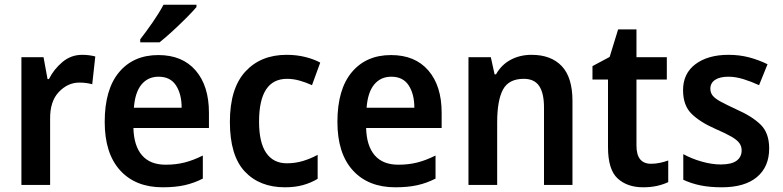

<svg xmlns="http://www.w3.org/2000/svg" viewBox="-20 -786 3327 816"><path d="M329 -553Q359 -553 385 -546L372 -428Q361 -431 347.5 -433Q334 -435 317 -435Q268 -435 230 -395Q192 -355 193 -280V0H71V-543H165L182 -450H188Q209 -492 245.5 -522.5Q282 -553 329 -553Z M653 -552Q755 -552 811.5 -486.5Q868 -421 868 -307V-242H547Q549 -166 583.5 -126Q618 -86 684 -86Q728 -86 765 -95.5Q802 -105 842 -125V-27Q805 -8 765 1Q725 10 671 10Q556 10 490.5 -62Q425 -134 425 -268Q425 -406 486 -479Q547 -552 653 -552ZM654 -460Q609 -460 581.5 -427Q554 -394 549 -328H752Q752 -386 728 -423Q704 -460 654 -460ZM815 -756Q799 -737 771 -709Q743 -681 712.5 -653Q682 -625 658 -606H576V-619Q601 -651 629 -691.5Q657 -732 675 -766H815Z M1191 10Q1083 10 1020 -57.5Q957 -125 957 -268Q957 -410 1022.5 -481.5Q1088 -553 1198 -553Q1240 -553 1276.5 -544Q1313 -535 1341 -520L1306 -424Q1280 -436 1253 -443.5Q1226 -451 1200 -451Q1081 -451 1081 -269Q1081 -180 1111.5 -136Q1142 -92 1199 -92Q1235 -92 1268 -102Q1301 -112 1330 -128V-26Q1302 -9 1268 0.5Q1234 10 1191 10Z M1642 -552Q1744 -552 1800.5 -486.5Q1857 -421 1857 -307V-242H1536Q1538 -166 1572.5 -126Q1607 -86 1673 -86Q1717 -86 1754 -95.5Q1791 -105 1831 -125V-27Q1794 -8 1754 1Q1714 10 1660 10Q1545 10 1479.5 -62Q1414 -134 1414 -268Q1414 -406 1475 -479Q1536 -552 1642 -552ZM1643 -460Q1598 -460 1570.5 -427Q1543 -394 1538 -328H1741Q1741 -386 1717 -423Q1693 -460 1643 -460Z M2239 -553Q2322 -553 2367.5 -505Q2413 -457 2413 -357V0H2292V-329Q2292 -390 2271.5 -420.5Q2251 -451 2206 -451Q2142 -451 2117.5 -405Q2093 -359 2093 -266V0H1971V-543H2066L2082 -470H2088Q2111 -511 2150.5 -532Q2190 -553 2239 -553Z M2747 -90Q2766 -90 2785 -94Q2804 -98 2820 -104V-12Q2799 -2 2772.5 4Q2746 10 2713 10Q2646 10 2605 -27.5Q2564 -65 2564 -161V-448H2498V-505L2571 -544L2607 -661H2685V-543H2814V-448H2685V-167Q2685 -90 2747 -90Z M3249 -155Q3249 -77 3197 -33.5Q3145 10 3048 10Q2997 10 2957.5 2Q2918 -6 2884 -22V-131Q2918 -112 2961.5 -99.5Q3005 -87 3043 -87Q3089 -87 3110.5 -103Q3132 -119 3132 -147Q3132 -164 3122.5 -177.5Q3113 -191 3089 -205Q3065 -219 3021 -238Q2955 -267 2919 -302.5Q2883 -338 2883 -403Q2883 -474 2936 -513.5Q2989 -553 3076 -553Q3122 -553 3162.5 -542.5Q3203 -532 3242 -513L3206 -424Q3174 -439 3140 -449.5Q3106 -460 3076 -460Q3039 -460 3019 -446.5Q2999 -433 2999 -409Q2999 -392 3009 -379.5Q3019 -367 3043 -354Q3067 -341 3110 -321Q3176 -292 3212.5 -256.5Q3249 -221 3249 -155Z"/></svg>

Font: Noto Sans Georgian SemiCondensed SemiBold
Style: Regular
Weight: 600
Width: 4
Designer: Monotype Design Team, Akaki Razmadze
Foundry: Google LLC
Version: Version 2.005; ttfautohint (v1.8.4.7-5d5b)